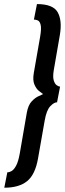

<svg xmlns="http://www.w3.org/2000/svg" viewBox="-92 -726 310 917"><path d="M-71.5 170.5 -57 97Q-47.5 97 -36.5 90.8Q-25.5 84.5 -15 65.2Q-4.5 46 2.5 6.5L36 -187.5Q42.5 -224 59.5 -242Q76.5 -260 93 -267Q109.5 -274 114 -277Q113.5 -277.5 112 -278Q106.5 -281.5 93.8 -291.8Q81 -302 72.2 -322.8Q63.5 -343.5 69.5 -378L99.5 -549.5Q106.5 -590 102.2 -607.2Q98 -624.5 88.5 -628.5Q79 -632.5 70 -632.5L84.5 -706.5Q161.5 -706.5 183.5 -667.5Q205.5 -628.5 194 -559.5L165 -392Q159.5 -359.5 164.5 -342.5Q169.5 -325.5 178.8 -319Q188 -312.5 195 -312.5L180.5 -237.5Q166 -237.5 148 -218.5Q130 -199.5 121.5 -150.5L89.5 31.5Q76 108 37.5 139.2Q-1 170.5 -71.5 170.5Z"/></svg>

Font: Anybody UltraCondensed SemiBold
Style: Italic
Weight: 600
Width: 1
Italic angle: -10°
Designer: Tyler Finck
Foundry: Etcetera Type Company
Version: Version 1.010; ttfautohint (v1.8.3) -l 8 -r 50 -G 200 -x 14 